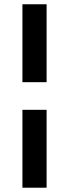

<svg xmlns="http://www.w3.org/2000/svg" viewBox="-20 -729 322 899"><path d="M85 -709H198.2V-344.2H85ZM85 149.9V-214.8H198.2V149.9Z"/></svg>

Font: TASA Orbiter Text SemiBold
Style: Regular
Weight: 600
Designer: Weizhong Zhang
Version: Version 1.000;Glyphs 3.1.2 (3151)